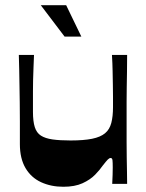

<svg xmlns="http://www.w3.org/2000/svg" viewBox="-20 -703 558 734"><path d="M222 11Q175 11 137 -6.5Q99 -24 77.5 -60.5Q56 -97 56 -152Q56 -199 56 -238Q56 -277 55.5 -310.5Q55 -344 54.5 -374.5Q54 -405 53.5 -433.5Q53 -462 52 -493H110Q109 -466 108 -442Q107 -418 106.5 -396.5Q106 -375 106 -354.5Q106 -334 106 -314.5Q106 -295 106 -275Q106 -239 113 -217Q120 -195 136.5 -184.5Q153 -174 180.5 -170Q208 -166 250 -166Q300 -166 332 -172.5Q364 -179 381.5 -193.5Q399 -208 405.5 -233Q412 -258 412 -293Q412 -312 412 -332.5Q412 -353 411.5 -377.5Q411 -402 410.5 -431Q410 -460 408 -493H466Q466 -460 465.5 -429Q465 -398 464.5 -369Q464 -340 464 -314Q464 -288 464 -264.5Q464 -241 464 -221Q464 -192 464 -161Q464 -130 464.5 -100Q465 -70 465.5 -44Q466 -18 466 0H409Q410 -18 410.5 -34.5Q411 -51 411 -63Q411 -82 410 -90.5Q409 -99 403 -99Q398 -99 392 -93Q386 -87 372 -69Q362 -54 343.5 -35Q325 -16 295.5 -2.5Q266 11 222 11ZM227 -563 136 -683H233L291 -563Z"/></svg>

Font: Ojuju
Style: Bold
Weight: 700
Designer: Chisaokwu Joboson, Mirko Velimirovic
Foundry: Udi Foundry
Version: Version 1.000